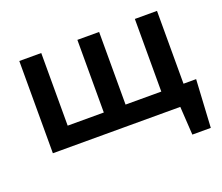

<svg xmlns="http://www.w3.org/2000/svg" viewBox="-106 -629 1072 929"><g transform="rotate(-20 430.0 -164.5)"><path d="M72 0H728L737 146H832L846 -100H781V-475H667V-101H483V-475H371V-101H185V-475H72Z"/></g></svg>

Font: Mint Spirit No2
Style: Bold
Weight: 700
Designer: HARENDAL Hirwen
Foundry: Arkandis Digital Foundry.
Version: Version 1.004;FFEdit